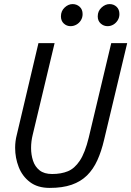

<svg xmlns="http://www.w3.org/2000/svg" viewBox="-20 -904 642 939"><path d="M223 15Q164 15 126.5 -13.5Q89 -42 71.5 -87Q54 -132 54 -181Q54 -197 56 -213Q58 -229 62 -244L168 -693H247L140 -245Q136 -229 134 -213Q132 -197 132 -180Q132 -147 141.5 -118Q151 -89 173.5 -71Q196 -53 235 -53Q279 -53 312 -66.5Q345 -80 370.5 -118.5Q396 -157 414 -231L524 -693H602L489 -220Q476 -164 456 -120Q436 -76 405.5 -46Q375 -16 330.5 -0.5Q286 15 223 15ZM325 -776Q306 -776 292 -789Q278 -802 278 -824Q278 -850 296 -867Q314 -884 335 -884Q355 -884 369.5 -871Q384 -858 384 -835Q384 -818 375.5 -804.5Q367 -791 353.5 -783.5Q340 -776 325 -776ZM506 -776Q487 -776 472.5 -789Q458 -802 458 -824Q458 -850 476.5 -867Q495 -884 516 -884Q536 -884 550 -871Q564 -858 564 -835Q564 -818 555.5 -804.5Q547 -791 534 -783.5Q521 -776 506 -776Z"/></svg>

Font: Ubuntu Sans Mono
Style: Italic
Weight: 400
Italic angle: -13.5°
Monospace: yes
Designer: Dalton Maag Ltd
Foundry: Dalton Maag Ltd
Version: Version 1.006